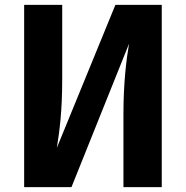

<svg xmlns="http://www.w3.org/2000/svg" viewBox="-20 -767 761 787"><path d="M643 -747H453L213 -161C224 -231 235 -308 235 -444V-747H79V0H273L509 -588C498 -524 486 -428 486 -300V0H643Z"/></svg>

Font: Glow Sans TC Normal
Style: Bold
Weight: 700
Designer: Ryoko NISHIZUKA (kana, bopomofo & ideographs); Paul D. Hunt (Latin, Greek & Cyrillic); Sandoll Communications, Soo-young
Version: Version 0.93